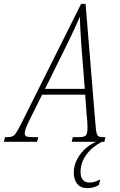

<svg xmlns="http://www.w3.org/2000/svg" viewBox="-75 -734 620 994"><path d="M-55 0 -49 -24H-36Q-20 -24 -10 -28.5Q0 -33 10.5 -49.5Q21 -66 39 -102L345 -714H368L419 -93Q421 -62 424.5 -47.5Q428 -33 435 -28.5Q442 -24 457 -24H471L465 0H296L302 -24H334Q361 -24 369.5 -33Q378 -42 378 -75Q378 -83 377 -102.5Q376 -122 374 -135L366 -244H143L76 -109Q63 -82 58 -67.5Q53 -53 53 -44Q53 -32 61.5 -28Q70 -24 98 -24H123L117 0ZM265 -490 158 -274H364L347 -489Q344 -533 341.5 -572.5Q339 -612 339 -648Q323 -612 306 -575Q289 -538 265 -490ZM377 240Q342 240 324.5 217.5Q307 195 307 160Q307 110 340 65.5Q373 21 423 0H453Q403 25 372.5 66.5Q342 108 342 156Q342 183 354 197Q366 211 386 211Q403 211 415.5 207Q428 203 444 195L437 224Q409 240 377 240Z"/></svg>

Font: Noto Serif ExtraCondensed ExtraLight
Style: Italic
Weight: 200
Width: 2
Italic angle: -12°
Designer: Monotype Design Team
Foundry: Monotype Imaging Inc.
Version: Version 2.014; ttfautohint (v1.8.4.7-5d5b)